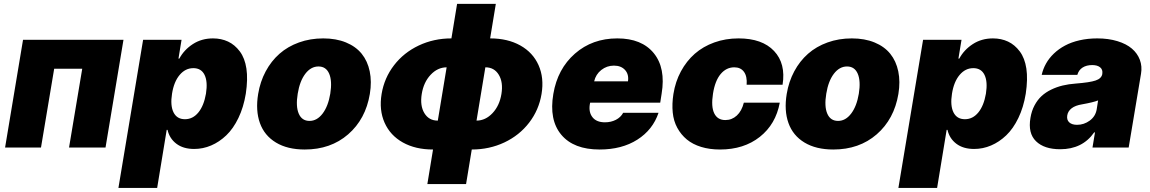

<svg xmlns="http://www.w3.org/2000/svg" viewBox="-20 -747 5823 972"><path d="M5.7 0 96.6 -545.5H605.1L514.2 0H329.5L396.3 -399.1H254.3L187.5 0Z M579.5 204.5 704.5 -545.5H899.1L883.5 -450.3H887.8Q911.9 -495 956.3 -523.8Q1000.7 -552.6 1058.2 -552.6Q1100.1 -552.6 1134.4 -536.6Q1168.7 -520.6 1194.1 -486.7Q1219.5 -452.8 1227.5 -399.7Q1235.4 -346.6 1224.4 -272.7Q1213.1 -203.8 1187 -149.7Q1160.9 -95.5 1125.5 -61.8Q1090.2 -28.1 1048.8 -10.5Q1007.5 7.1 963.1 7.1Q907.7 7.1 872.9 -19.4Q838.1 -45.8 828.1 -89.5H823.9L775.6 204.5ZM850.9 -272.7Q841.3 -212.7 858.5 -178.1Q875.7 -143.5 916.2 -143.5Q956.3 -143.5 984.2 -177.6Q1012.1 -211.6 1022.7 -272.7Q1032.3 -333.8 1015.6 -367.9Q998.9 -402 958.8 -402Q918.3 -402 889.4 -367.5Q860.4 -333.1 850.9 -272.7Z M1522.7 9.9Q1435.4 9.9 1377 -25.4Q1318.5 -60.7 1295.8 -124.1Q1273.1 -187.5 1286.9 -271.3Q1297.2 -333.8 1325.1 -385.8Q1353 -437.9 1394.9 -474.8Q1436.8 -511.7 1493.6 -532.1Q1550.4 -552.6 1616.5 -552.6Q1681.8 -552.6 1731.5 -532.1Q1781.2 -511.7 1811.1 -474.8Q1840.9 -437.9 1851.7 -385.8Q1862.6 -333.8 1852.3 -271.3Q1831 -143.8 1742.5 -66.9Q1654.1 9.9 1522.7 9.9ZM1546.9 -134.9Q1584.9 -134.9 1613.1 -171.9Q1641.3 -208.8 1652 -272.7Q1662.3 -337 1646.5 -373.8Q1630.7 -410.5 1592.3 -410.5Q1554 -410.5 1525.7 -373.6Q1497.5 -336.6 1487.2 -272.7Q1476.6 -208.5 1492.4 -171.7Q1508.2 -134.9 1546.9 -134.9Z M2143.5 184.7 2172.2 9.9H2171.9Q2083.5 9.9 2019.5 -25.7Q1955.6 -61.4 1927 -125.7Q1898.4 -190 1911.9 -271.3Q1925.4 -352.6 1974.8 -416.7Q2024.1 -480.8 2100.1 -516.7Q2176.1 -552.6 2265.3 -552.6L2294 -727.3H2490.1L2461.3 -552.6H2461.6Q2550.1 -552.6 2614 -516.9Q2677.9 -481.2 2706.5 -416.9Q2735.1 -352.6 2721.6 -271.3Q2708.1 -190 2658.7 -125.9Q2609.4 -61.8 2533.4 -25.9Q2457.4 9.9 2368.3 9.9L2339.5 184.7ZM2437.1 -406.2 2392.4 -136.4Q2438.2 -136.7 2473.5 -174.4Q2508.9 -212 2518.5 -271.3Q2528.1 -330.6 2505.1 -368.4Q2482.2 -406.2 2437.5 -406.2ZM2196 -136.4H2196.4L2241.1 -406.2Q2195.3 -405.9 2160 -368.3Q2124.6 -330.6 2115.1 -271.3Q2105.5 -212 2128.4 -174.2Q2151.3 -136.4 2196 -136.4Z M3015.6 9.9Q2884.2 9.9 2821.6 -64.8Q2758.9 -139.6 2781.2 -271.3Q2802.6 -398.4 2890.6 -475.5Q2978.7 -552.6 3105.1 -552.6Q3229 -552.6 3290 -477.5Q3350.9 -402.3 3329.5 -272.7L3322.4 -227.3H2967.7L2965.9 -218.8Q2959.5 -178.3 2979.8 -153.1Q3000 -127.8 3042.6 -127.8Q3073.2 -127.8 3097.8 -140.4Q3122.5 -153.1 3134.9 -176.1H3313.9Q3284.8 -89.8 3206.5 -40Q3128.2 9.9 3015.6 9.9ZM2987.9 -335.2H3159.1Q3164.4 -370.4 3144.4 -392.6Q3124.3 -414.8 3088.1 -414.8Q3052.2 -414.8 3024.1 -392.8Q2996.1 -370.7 2987.9 -335.2Z M3625 9.9Q3572.4 9.9 3529.7 -3.2Q3486.9 -16.3 3457.2 -40.8Q3427.6 -65.3 3408.7 -100Q3389.9 -134.6 3385.7 -177.7Q3381.4 -220.9 3389.2 -271.3Q3399.1 -333.8 3427.2 -385.8Q3455.3 -437.9 3497.3 -474.8Q3539.4 -511.7 3596.2 -532.1Q3653.1 -552.6 3718.8 -552.6Q3838.8 -552.6 3898.8 -488.8Q3958.8 -425.1 3941.8 -318.2H3759.9Q3763.1 -360.4 3746.4 -383.3Q3729.8 -406.2 3697.4 -406.2Q3657 -406.2 3628.4 -372.3Q3599.8 -338.4 3589.5 -272.7Q3579.2 -207 3595.9 -173.1Q3612.6 -139.2 3652 -139.2Q3685.4 -139.2 3710.2 -162.1Q3735.1 -185 3745.7 -227.3H3927.6Q3907.3 -117.9 3826.5 -54Q3745.7 9.9 3625 9.9Z M4198.5 9.9Q4111.2 9.9 4052.7 -25.4Q3994.3 -60.7 3971.6 -124.1Q3948.9 -187.5 3962.7 -271.3Q3973 -333.8 4000.9 -385.8Q4028.8 -437.9 4070.7 -474.8Q4112.6 -511.7 4169.4 -532.1Q4226.2 -552.6 4292.3 -552.6Q4357.6 -552.6 4407.3 -532.1Q4457 -511.7 4486.9 -474.8Q4516.7 -437.9 4527.5 -385.8Q4538.4 -333.8 4528.1 -271.3Q4506.7 -143.8 4418.3 -66.9Q4329.9 9.9 4198.5 9.9ZM4222.7 -134.9Q4260.7 -134.9 4288.9 -171.9Q4317.1 -208.8 4327.8 -272.7Q4338.1 -337 4322.3 -373.8Q4306.5 -410.5 4268.1 -410.5Q4229.8 -410.5 4201.5 -373.6Q4173.3 -336.6 4163 -272.7Q4152.3 -208.5 4168.1 -171.7Q4183.9 -134.9 4222.7 -134.9Z M4528.1 204.5 4653.1 -545.5H4847.7L4832 -450.3H4836.3Q4860.4 -495 4904.8 -523.8Q4949.2 -552.6 5006.7 -552.6Q5048.7 -552.6 5082.9 -536.6Q5117.2 -520.6 5142.6 -486.7Q5168 -452.8 5176 -399.7Q5183.9 -346.6 5172.9 -272.7Q5161.6 -203.8 5135.5 -149.7Q5109.4 -95.5 5074 -61.8Q5038.7 -28.1 4997.3 -10.5Q4956 7.1 4911.6 7.1Q4856.2 7.1 4821.4 -19.4Q4786.6 -45.8 4776.6 -89.5H4772.4L4724.1 204.5ZM4799.4 -272.7Q4789.8 -212.7 4807 -178.1Q4824.2 -143.5 4864.7 -143.5Q4904.8 -143.5 4932.7 -177.6Q4960.6 -211.6 4971.2 -272.7Q4980.8 -333.8 4964.1 -367.9Q4947.4 -402 4907.3 -402Q4866.8 -402 4837.9 -367.5Q4808.9 -333.1 4799.4 -272.7Z M5347.3 8.5Q5266.3 8.5 5224.8 -32Q5183.2 -72.4 5196.7 -150.6Q5202.4 -185.4 5217.3 -213.4Q5232.2 -241.5 5253 -260.7Q5273.8 -279.8 5301.7 -293.3Q5329.5 -306.8 5359.9 -314.1Q5390.3 -321.4 5425.4 -323.9Q5497.2 -329.5 5526.6 -339.5Q5556.1 -349.4 5560.4 -372.2V-373.6Q5563.6 -394.5 5549.5 -406.1Q5535.5 -417.6 5509.2 -417.6Q5480.5 -417.6 5460.8 -405.2Q5441.1 -392.8 5433.9 -367.9H5253.6Q5260.3 -398.1 5275.6 -425.2Q5290.8 -452.4 5315.3 -475.9Q5339.8 -499.3 5371.6 -516.3Q5403.4 -533.4 5445.1 -543Q5486.9 -552.6 5534.8 -552.6Q5591.6 -552.6 5636.9 -538.7Q5682.2 -524.9 5710.2 -500.9Q5738.3 -476.9 5750.5 -444.1Q5762.8 -411.2 5756.4 -373.6L5693.9 0H5510.7L5523.4 -76.7H5519.2Q5459.9 8.5 5347.3 8.5ZM5432.5 -115.1Q5467.7 -115.1 5496.8 -136.4Q5525.9 -157.7 5532 -193.2L5539.1 -238.6Q5515.3 -229 5458.1 -218.8Q5424 -213.4 5405 -198.7Q5386 -183.9 5382.8 -161.9Q5379.6 -139.9 5393.1 -127.5Q5406.6 -115.1 5432.5 -115.1Z"/></svg>

Font: Karasuma Gothic
Style: Italic
Weight: 900
Italic angle: -9.39999°
Designer: Rasmus Andersson / Ryoko Nishizuka
Foundry: Genbu
Version: Version 1.00